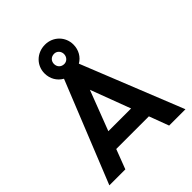

<svg xmlns="http://www.w3.org/2000/svg" viewBox="-246 -1059 1206 1206"><g transform="rotate(-45 357.5 -455.5)"><path d="M20 0H162L212 -131H502L551 0H696L425 -676C462 -697 486 -737 486 -785C486 -855 431 -911 359 -911C284 -911 229 -855 229 -785C229 -737 253 -697 292 -675ZM256 -245 358 -511 458 -245ZM313 -785C313 -810 331 -830 359 -830C383 -830 402 -810 402 -785C402 -759 383 -739 359 -739C331 -739 313 -759 313 -785Z"/></g></svg>

Font: MV Cash SemiBold
Style: Regular
Weight: 600
Designer: Rodrigo Fuenzalida
Foundry: fragTYPE
Version: Version 1.100;Glyphs 3.1.2 (3151)